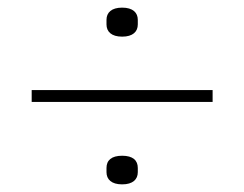

<svg xmlns="http://www.w3.org/2000/svg" viewBox="-20 -557 640 503"><path d="M537 -290V-321H63V-290ZM300 -74C328 -74 341 -87 341 -106V-117C341 -137 328 -149 300 -149C272 -149 259 -137 259 -117V-106C259 -87 272 -74 300 -74ZM300 -461C328 -461 341 -474 341 -493V-505C341 -524 328 -537 300 -537C272 -537 259 -524 259 -505V-493C259 -474 272 -461 300 -461Z"/></svg>

Font: IBM Plex Thai ExtraLight
Style: Regular
Weight: 200
Designer: Mike Abbink, Paul van der Laan, Pieter van Rosmalen, Ben Mitchell, Mark Frömberg
Foundry: Bold Monday
Version: Version 1.0